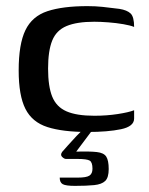

<svg xmlns="http://www.w3.org/2000/svg" viewBox="-20 -425 486 627"><path d="M266 6Q185 6 135 -10Q85 -26 63 -69.5Q41 -113 41 -195Q41 -281 63 -326.5Q85 -372 135 -388.5Q185 -405 266 -405Q292 -405 315.5 -402.5Q339 -400 370 -396Q395 -392 406.5 -381Q418 -370 418 -337Q406 -342 383 -346Q360 -350 334 -352Q308 -354 288 -354Q231 -354 197.5 -340Q164 -326 150.5 -292.5Q137 -259 137 -201Q137 -143 150.5 -109.5Q164 -76 197 -61.5Q230 -47 288 -47Q328 -47 364 -52.5Q400 -58 418 -65V-38Q418 -12 375 -3Q332 6 266 6ZM225 182Q195 182 185 176.5Q175 171 175 155H234Q262 155 272 148.5Q282 142 282 126Q282 105 273 99.5Q264 94 232 94H195Q190 94 183 87.5Q176 81 183 71Q189 64 202.5 49Q216 34 230 19Q244 4 253 -2H283L229 70Q273 69 296 71.5Q319 74 327 86.5Q335 99 335 127Q335 155 323.5 166Q312 177 287.5 179.5Q263 182 225 182Z"/></svg>

Font: Genos Medium
Style: Regular
Weight: 500
Designer: Robert E. Leuschke
Foundry: Robert E. Leuschke
Version: Version 1.010; ttfautohint (v1.8.3)